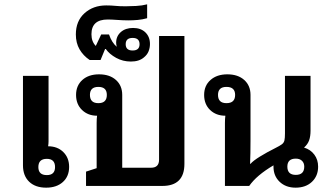

<svg xmlns="http://www.w3.org/2000/svg" viewBox="-20 -858 1532 886"><path d="M193 8Q143 8 114.5 -19.5Q86 -47 86 -95V-508H204V-206Q204 -194 202 -183Q245 -183 272 -156.5Q299 -130 299 -88Q299 -44 270 -18Q241 8 193 8ZM196 -50Q234 -50 234 -87Q234 -125 196 -125Q157 -125 157 -87Q157 -50 196 -50Z M377 0V-66L426 -82V-291Q426 -310 428 -324Q386 -324 358.5 -350.5Q331 -377 331 -420Q331 -463 360 -489Q389 -515 437 -515Q486 -515 515 -489Q544 -463 544 -420V-84H677Q714 -84 714 -121V-692H831V-102Q831 0 729 0ZM434 -382Q473 -382 473 -420Q473 -457 434 -457Q395 -457 395 -420Q395 -382 434 -382Z M584 -574Q547 -574 516 -591Q485 -608 468 -632H465L444 -581H394Q364 -601 347 -630.5Q330 -660 330 -699Q330 -761 370 -797Q410 -833 470 -833Q493 -833 512 -831Q531 -829 560 -829Q581 -829 608.5 -830.5Q636 -832 659 -838V-774Q638 -768 616 -766Q594 -764 574 -764Q548 -764 521.5 -766Q495 -768 477 -768Q402 -768 402 -700Q402 -666 422 -646L447 -699H483Q496 -661 519 -642Q516 -651 516 -661Q516 -691 537.5 -710Q559 -729 594 -729Q630 -729 651 -708.5Q672 -688 672 -655Q672 -637 665.5 -621Q659 -605 644 -593Q622 -574 584 -574ZM592 -625Q624 -625 624 -654Q624 -683 592 -683Q560 -683 560 -654Q560 -625 592 -625Z M1018 0V-291Q1018 -310 1020 -324Q977 -324 949.5 -350.5Q922 -377 922 -420Q922 -463 951.5 -489Q981 -515 1029 -515Q1078 -515 1107 -489Q1136 -463 1136 -420V-214Q1136 -177 1135.5 -152Q1135 -127 1134 -102H1136Q1148 -116 1179.5 -135.5Q1211 -155 1251 -175Q1271 -185 1280.5 -192Q1290 -199 1292.5 -210Q1295 -221 1295 -242V-508H1413V-255Q1413 -229 1406.5 -210.5Q1400 -192 1383 -177Q1413 -168 1430.5 -144.5Q1448 -121 1448 -89Q1448 -46 1419.5 -19Q1391 8 1344 8Q1299 8 1270.5 -19Q1242 -46 1242 -89Q1242 -92 1242 -95Q1164 -49 1130 0ZM1025 -382Q1065 -382 1065 -420Q1065 -457 1025 -457Q986 -457 986 -420Q986 -382 1025 -382ZM1345 -51Q1384 -51 1384 -89Q1384 -106 1373.5 -116Q1363 -126 1345 -126Q1306 -126 1306 -89Q1306 -51 1345 -51Z"/></svg>

Font: Noto Sans Thai Looped UI Medium
Style: Regular
Weight: 500
Designer: Cadson Demak Team
Foundry: Cadson Demak Co., Ltd.
Version: Version 1.000; ttfautohint (v1.8.4.7-5d5b)